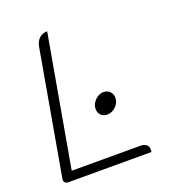

<svg xmlns="http://www.w3.org/2000/svg" viewBox="-130 -811 830 913"><g transform="rotate(-20 285.5 -354.5)"><path d="M39 -24 150 -654Q155 -680 171 -694.5Q187 -709 211 -709L94 -46H440Q482 -46 482 -11Q482 -4 481 0H61Q50 0 43.5 -6.5Q37 -13 39 -24ZM301 -283Q301 -307 320.5 -326.5Q340 -346 363 -346Q383 -346 395.5 -333Q408 -320 408 -301Q408 -277 388.5 -258Q369 -239 344 -239Q325 -239 313 -251.5Q301 -264 301 -283Z"/></g></svg>

Font: K2D Thin
Style: Italic
Weight: 100
Italic angle: -10°
Designer: Katatrad Aksorn Co.,Ltd.
Foundry: Cadson Demak Co.,Ltd.
Version: Version 1.000; ttfautohint (v1.6)